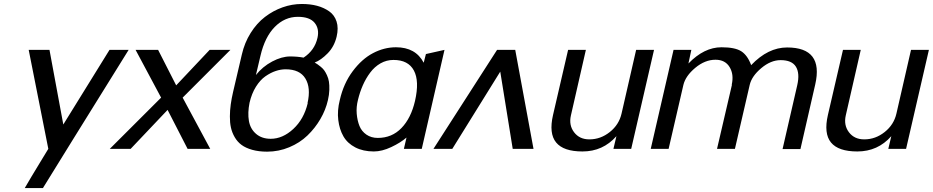

<svg xmlns="http://www.w3.org/2000/svg" viewBox="-20 -752 4713 970"><path d="M189.9 56.2 224.1 0 125 -500H230L299.8 -123L533.2 -500H629.9Q289.1 47.9 196.8 198.2H105Q131.8 151.4 189.9 56.2Z M1042 0H927.7L826.7 -196.8L640.1 0H534.7L793.9 -258.8L665 -500H778.8L870.1 -320.8L1039.1 -500H1144L902.8 -258.8Z M1272.9 -373Q1306.6 -415.5 1355 -441.2Q1403.3 -466.8 1445.8 -466.8Q1482.4 -466.8 1513.7 -460.9Q1569.8 -497.6 1584 -561Q1594.2 -606.9 1569.3 -637Q1544.4 -667 1484.9 -667Q1418.5 -667 1368.2 -616Q1317.9 -564.9 1295.9 -470.2ZM1534.7 -231H1533.7Q1551.3 -308.6 1522.9 -355.2Q1494.6 -401.9 1422.9 -401.9Q1398.4 -401.9 1372.8 -393.3Q1347.2 -384.8 1320.8 -366.5Q1294.4 -348.1 1272.9 -313.7Q1251.5 -279.3 1240.7 -232.9Q1230.5 -181.6 1237.5 -141.1Q1244.6 -100.6 1273.7 -75.7Q1302.7 -50.8 1347.7 -50.8Q1408.2 -50.8 1461.9 -100.6Q1515.6 -150.4 1534.7 -231ZM1157.7 -288.1 1201.7 -476.1Q1215.3 -536.1 1246.3 -585.4Q1277.3 -634.8 1318.4 -666.3Q1359.4 -697.8 1407.2 -714.8Q1455.1 -731.9 1504.9 -731.9Q1547.4 -731.9 1582 -722.7Q1616.7 -713.4 1643.3 -694.6Q1669.9 -675.8 1680.4 -643.1Q1690.9 -610.4 1680.7 -566.9Q1668.5 -516.1 1635 -482.2Q1601.6 -448.2 1569.8 -436Q1578.6 -430.7 1584 -427.2Q1589.4 -423.8 1600.3 -414.8Q1611.3 -405.8 1617.9 -396.7Q1624.5 -387.7 1631.8 -372.1Q1639.2 -356.4 1641.8 -339.4Q1644.5 -322.3 1643.8 -297.9Q1643.1 -273.4 1636.7 -246.1Q1625.5 -196.8 1598.6 -150.6Q1571.8 -104.5 1533.2 -67.4Q1494.6 -30.3 1441.4 -8.1Q1388.2 14.2 1329.6 14.2Q1287.1 14.2 1254.2 4.9Q1221.2 -4.4 1200.2 -20Q1179.2 -35.6 1165.8 -58.8Q1152.3 -82 1146.7 -107.4Q1141.1 -132.8 1141.4 -164.1Q1141.6 -195.3 1145.8 -224.9Q1149.9 -254.4 1157.7 -288.1Z M1788.6 -248Q1779.3 -211.9 1782.2 -177.2Q1785.2 -142.6 1796.1 -115.5Q1807.1 -88.4 1831.3 -71.8Q1855.5 -55.2 1888.7 -55.2Q1960 -55.2 2008.3 -105.2Q2056.6 -155.3 2076.7 -242.2Q2099.6 -342.3 2071 -395.8Q2042.5 -449.2 1967.8 -449.2Q1932.6 -449.2 1902.3 -431.9Q1872.1 -414.6 1850.1 -385Q1828.1 -355.5 1813 -321Q1797.9 -286.6 1788.6 -248ZM2110.8 0H2020.5L2033.7 -57.1Q2003.9 -31.2 1956.8 -9Q1909.7 13.2 1868.7 13.2Q1814.9 13.2 1775.1 -7.3Q1735.4 -27.8 1715.1 -63Q1694.8 -98.1 1689 -145.5Q1683.1 -192.9 1696.8 -247.1Q1715.8 -330.6 1762 -392.3Q1808.1 -454.1 1864.5 -483.6Q1920.9 -513.2 1980.5 -513.2Q2079.6 -513.2 2120.6 -435.1L2131.8 -479L2225.6 -500Z M2169.9 0 2491.2 -500H2583L2675.3 0H2570.3L2507.3 -390.1L2265.1 0Z M2957 -47.9H2958Q3014.2 -47.9 3060.8 -85Q3107.4 -122.1 3120.1 -178.2L3193.8 -500H3284.2L3168.9 0H3079.1L3094.2 -64Q3025.9 13.2 2922.9 13.2Q2826.7 13.2 2789.6 -32.2Q2752.4 -77.6 2773.9 -170.9L2850.1 -500H2939.9L2864.3 -168.9Q2853 -119.6 2880.4 -83.7Q2907.7 -47.9 2957 -47.9Z M3677.7 -323.2 3676.8 -324.2Q3688.5 -376 3666 -413.1Q3643.6 -450.2 3594.7 -450.2Q3541.5 -450.2 3492.4 -409.2Q3443.4 -368.2 3432.6 -323.2L3357.9 0H3267.6L3382.8 -500H3472.7L3458 -431.2Q3537.1 -513.2 3625 -513.2Q3693.8 -513.2 3725.3 -492.7Q3756.8 -472.2 3774.9 -422.9Q3859.9 -512.2 3956.5 -512.2Q4141.6 -512.2 4098.6 -325.2L4023.9 1H3933.6L4007.8 -321.8Q4021.5 -381.8 4001 -415Q3980.5 -448.2 3923.8 -448.2Q3874 -448.2 3825.9 -407.7Q3777.8 -367.2 3767.6 -323.2L3692.9 0H3602.5Z M4345.7 -47.9H4346.7Q4402.8 -47.9 4449.5 -85Q4496.1 -122.1 4508.8 -178.2L4582.5 -500H4672.9L4557.6 0H4467.8L4482.9 -64Q4414.6 13.2 4311.5 13.2Q4215.3 13.2 4178.2 -32.2Q4141.1 -77.6 4162.6 -170.9L4238.8 -500H4328.6L4252.9 -168.9Q4241.7 -119.6 4269 -83.7Q4296.4 -47.9 4345.7 -47.9Z"/></svg>

Font: Perun
Style: Italic
Weight: 400
Italic angle: -12°
Foundry: Stefan Peev, Context Ltd
Version: Version 001.000